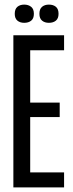

<svg xmlns="http://www.w3.org/2000/svg" viewBox="-20 -813 316 833"><path d="M38 0V-660H258V-595H111V-368H239V-305H111V-65H258V0ZM192 -714Q174 -714 162.5 -723.5Q151 -733 151 -753Q151 -774 162.5 -783.5Q174 -793 192 -793Q211 -793 222.5 -783.5Q234 -774 234 -753Q234 -733 222.5 -723.5Q211 -714 192 -714ZM85 -714Q67 -714 55.5 -723.5Q44 -733 44 -753Q44 -774 55.5 -783.5Q67 -793 85 -793Q103 -793 115 -783.5Q127 -774 127 -753Q127 -733 115.5 -723.5Q104 -714 85 -714Z"/></svg>

Font: Bricolage Grotesque 96pt Condensed Light
Style: Regular
Weight: 300
Width: 3
Designer: Mathieu Triay
Foundry: Atelier Triay
Version: Version 1.001; ttfautohint (v1.8.4.7-5d5b);gftools[0.9.33.de